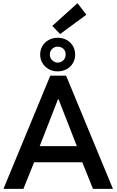

<svg xmlns="http://www.w3.org/2000/svg" viewBox="-20 -1201 741 1221"><path d="M299.8 -719.7H400.4L698.2 0H571.3L503.4 -168.9H196.8L128.9 0H2ZM235.4 -853.5Q235.4 -884.3 250 -908.7Q264.6 -933.1 290 -947Q315.4 -960.9 346.7 -960.9Q377.9 -960.9 403.6 -947Q429.2 -933.1 443.6 -908.7Q458 -884.3 458 -853.5Q458 -824.2 443.6 -799.6Q429.2 -774.9 403.8 -761Q378.4 -747.1 346.7 -747.1Q315.9 -747.1 290.5 -761Q265.1 -774.9 250.2 -799.6Q235.4 -824.2 235.4 -853.5ZM397.5 -854.5Q397.5 -876.5 383.3 -890.4Q369.1 -904.3 346.7 -904.3Q326.2 -904.3 311.5 -890.1Q296.9 -876 296.9 -853.5Q296.9 -833 311.8 -818.1Q326.7 -803.2 346.7 -802.7Q369.1 -803.2 383.3 -818.1Q397.5 -833 397.5 -854.5ZM312.5 -1036.1 472.7 -1180.7 529.3 -1107.4 362.3 -984.4ZM468.8 -271.5 352.5 -569.3H348.6L232.4 -271.5Z"/></svg>

Font: Reddit Sans Strawberry SemiBold
Style: Regular
Weight: 600
Designer: Stephen Hutchings
Foundry: Reddit
Version: Version 1.013